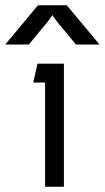

<svg xmlns="http://www.w3.org/2000/svg" viewBox="-90 -713 400 733"><path d="M154 -470H53L37 -398H82V0H154ZM-70 -543H20L91 -629L110 -655L129 -629L200 -543H290L165 -693H55Z"/></svg>

Font: Kreadon Medium
Style: Regular
Weight: 500
Designer: kohakuno
Foundry: StudioGnu
Version: Version 1.000;Glyphs 3.1.2 (3151)